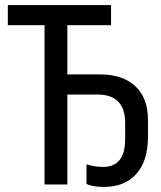

<svg xmlns="http://www.w3.org/2000/svg" viewBox="-20 -734 640 764"><path d="M324.2 -2V-80.1Q357.4 -69.8 390.1 -69.8Q478 -69.8 478 -180.2V-245.1Q478 -357.9 367.2 -357.9H248V0H157.2V-633.8H11.2V-713.9H421.9V-633.8H248V-438H377Q468.3 -438 518.6 -390.9Q568.8 -343.8 568.8 -256.8V-189.9Q568.8 -94.2 522.7 -42.2Q476.6 9.8 393.1 9.8Q350.1 9.8 324.2 -2Z"/></svg>

Font: WenQuanYi Micro Hei Mono
Style: Regular
Weight: 400
Foundry: Ascender Corporation
Version: Version 0.2.0-beta